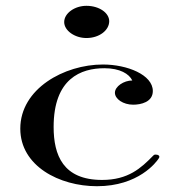

<svg xmlns="http://www.w3.org/2000/svg" viewBox="-20 -638 601 667"><path d="M316.8 8.9C461.4 8.9 523.8 -75.2 531.7 -88.1C537.6 -97 528.7 -101 520.8 -101C514.9 -101 513.9 -99 510.9 -96C470.3 -54.5 425.7 -12.9 334.7 -12.9C199 -12.9 166.3 -99 166.3 -197C166.3 -365.3 261.4 -401 342.6 -401C397 -401 428.7 -381.2 439.6 -358.4C409.9 -358.4 379.2 -337.6 379.2 -315.8C379.2 -294.1 407.9 -274.3 442.6 -274.3C469.3 -274.3 510.9 -283.2 510.9 -321.8C510.9 -378.2 421.8 -413.9 337.6 -413.9C203 -413.9 50.5 -329.7 50.5 -191.1C50.5 -61.4 186.1 8.9 316.8 8.9ZM280.2 -505.9C324.8 -505.9 359.4 -532.7 359.4 -564.4C359.4 -593.1 324.8 -617.8 280.2 -617.8C239.6 -617.8 203 -592.1 203 -561.4C203 -531.7 239.6 -505.9 280.2 -505.9Z"/></svg>

Font: Biblismive
Style: Regular
Weight: 400
Designer: Susan Drake
Foundry: Susan Drake
Version: Version 1.0; ttfautohint (v1.8.4.7-5d5b)